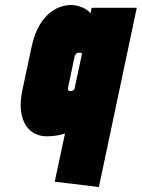

<svg xmlns="http://www.w3.org/2000/svg" viewBox="-20 -532 565 765"><path d="M239 0 198 192 374 213 525 -501H345L341 -479Q332 -490 319 -497Q306 -504 292 -508Q278 -512 265 -512Q227 -512 194.5 -492Q162 -472 139.5 -435Q117 -398 106 -346L70 -177Q57 -116 66.5 -74Q76 -32 102.5 -10.5Q129 11 166 11Q181 11 194 9.5Q207 8 218.5 5.5Q230 3 239 0ZM307 -319 277 -179Q277 -177 275.5 -175.5Q274 -174 272 -172.5Q270 -171 267 -170Q264 -169 260 -169Q256 -169 253.5 -171Q251 -173 250.5 -176Q250 -179 251 -182L277 -306Q278 -311 280 -314Q282 -317 284 -318.5Q286 -320 288.5 -321Q291 -322 293 -322Q295 -322 297 -322Q299 -322 300.5 -321.5Q302 -321 304 -320.5Q306 -320 307 -319Z"/></svg>

Font: Advent Pro Black
Style: Italic
Weight: 900
Italic angle: -12°
Version: Version 3.000